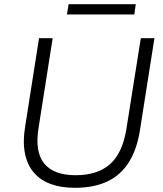

<svg xmlns="http://www.w3.org/2000/svg" viewBox="-20 -887 777 915"><path d="M337 8Q270 8 220.5 -10.5Q171 -29 140 -66Q109 -103 98.5 -158Q88 -213 100 -285L166 -705H231L164 -279Q145 -164 190.5 -108Q236 -52 340 -52Q444 -52 503.5 -104Q563 -156 582 -270L651 -705H716L647 -267Q633 -176 594.5 -114.5Q556 -53 492 -22.5Q428 8 337 8ZM299 -818 307 -867H627L620 -818Z"/></svg>

Font: Nunito Sans 10pt Light
Style: Italic
Weight: 300
Italic angle: -9°
Designer: Vernon Adams
Foundry: Vernon Adams
Version: Version 3.101;gftools[0.9.27]